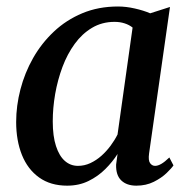

<svg xmlns="http://www.w3.org/2000/svg" viewBox="-20 -576 599 606"><path d="M450.5 -91.5Q447.5 -69.5 453.8 -61Q460 -52.5 469.5 -52.5Q478.5 -52.5 489.2 -58.8Q500 -65 514.5 -79L527.5 -54Q522 -45.5 506 -30Q490 -14.5 465.5 -2.2Q441 10 410.5 10Q380 10 362.8 -6.5Q345.5 -23 346.5 -56.5L351 -90Q335.5 -65.5 312.5 -42.5Q289.5 -19.5 259.5 -4.8Q229.5 10 192 10Q139.5 10 103.5 -15.8Q67.5 -41.5 49.2 -87Q31 -132.5 31 -191Q31 -242 44.5 -294Q58 -346 84.5 -392.8Q111 -439.5 150 -476.2Q189 -513 239.8 -534.2Q290.5 -555.5 352.5 -555.5Q378 -555.5 405.5 -549.2Q433 -543 454 -534L516.5 -554ZM398.5 -489Q388 -497.5 373.5 -502.2Q359 -507 341.5 -507Q302 -507 270.5 -488.2Q239 -469.5 215.8 -437.5Q192.5 -405.5 177.2 -364.8Q162 -324 154.2 -279.8Q146.5 -235.5 146.5 -193Q146.5 -146 156.8 -114.8Q167 -83.5 184.8 -68Q202.5 -52.5 226 -52.5Q246.5 -52.5 265.2 -61.2Q284 -70 300 -84.2Q316 -98.5 329 -116Q342 -133.5 351 -151.5Z"/></svg>

Font: Merriweather 48pt Medium
Style: Italic
Weight: 500
Italic angle: -7.8°
Version: Version 2.101